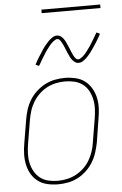

<svg xmlns="http://www.w3.org/2000/svg" viewBox="-60 -926 619 976"><g transform="rotate(-5 250.0 -438.0)"><path d="M197 8Q169 8 142.5 2Q116 -4 95.5 -19Q75 -34 61.5 -56.5Q48 -79 42.5 -105Q37 -131 37.5 -158.5Q38 -186 43 -213L63 -333Q67 -358 75 -383.5Q83 -409 97 -432Q111 -455 131.5 -474Q152 -493 176 -505.5Q200 -518 226 -523Q252 -528 277 -528Q304 -528 330.5 -522Q357 -516 377.5 -501Q398 -486 411.5 -463.5Q425 -441 431 -415Q437 -389 436 -361.5Q435 -334 430 -307L411 -187Q406 -162 398 -136.5Q390 -111 376 -88Q362 -65 342 -46Q322 -27 298 -14.5Q274 -2 248 3Q222 8 197 8ZM197 -10Q220 -10 243.5 -15Q267 -20 289 -31.5Q311 -43 329.5 -60.5Q348 -78 360.5 -99.5Q373 -121 380.5 -144Q388 -167 391 -190L411 -310Q415 -334 416 -359Q417 -384 412 -407Q407 -430 396 -450.5Q385 -471 366.5 -485Q348 -499 324.5 -504.5Q301 -510 276 -510Q253 -510 229.5 -505Q206 -500 184 -488.5Q162 -477 144 -459.5Q126 -442 113 -420.5Q100 -399 93 -376Q86 -353 82 -330L62 -210Q58 -186 57 -161Q56 -136 61 -113Q66 -90 77.5 -69.5Q89 -49 107 -35Q125 -21 148.5 -15.5Q172 -10 197 -10ZM354 -598Q347 -598 341.5 -600.5Q336 -603 331.5 -607Q327 -611 323 -615.5Q319 -620 316 -625Q313 -630 310.5 -635.5Q308 -641 305.5 -646.5Q303 -652 300.5 -657.5Q298 -663 295.5 -669.5Q293 -676 290.5 -682Q288 -688 285.5 -693.5Q283 -699 280.5 -703.5Q278 -708 274.5 -714Q271 -720 266.5 -724Q262 -728 256 -728Q251 -728 249 -726.5Q247 -725 243 -723Q239 -721 234 -717Q229 -713 223.5 -707Q218 -701 216 -698.5Q214 -696 211.5 -692.5Q209 -689 206.5 -686Q204 -683 201.5 -679.5Q199 -676 196 -672Q193 -668 190.5 -663.5Q188 -659 185 -654.5Q182 -650 179 -645Q176 -640 172.5 -634.5Q169 -629 166 -623.5Q163 -618 159.5 -612Q156 -606 152 -600L135 -608Q141 -620 147 -630Q153 -640 158.5 -649Q164 -658 169.5 -666Q175 -674 179.5 -681.5Q184 -689 189 -695Q194 -701 198.5 -706.5Q203 -712 210.5 -720Q218 -728 226 -734Q234 -740 240.5 -743Q247 -746 256 -746Q262 -746 268 -743.5Q274 -741 278.5 -737.5Q283 -734 287 -729Q291 -724 294 -719Q297 -714 299.5 -708.5Q302 -703 304.5 -697.5Q307 -692 309.5 -686.5Q312 -681 314.5 -674.5Q317 -668 319.5 -662Q322 -656 324.5 -650.5Q327 -645 329 -640.5Q331 -636 335 -630Q339 -624 343.5 -620Q348 -616 354 -616Q359 -616 361 -617.5Q363 -619 367 -621Q371 -623 376 -627Q381 -631 386.5 -637Q392 -643 394 -645.5Q396 -648 398.5 -651.5Q401 -655 403.5 -658Q406 -661 408.5 -665Q411 -669 414 -672.5Q417 -676 419.5 -680.5Q422 -685 425 -689.5Q428 -694 431 -699Q434 -704 437.5 -709.5Q441 -715 444 -720.5Q447 -726 450.5 -732Q454 -738 458 -744L475 -736Q469 -724 463 -714Q457 -704 451.5 -695Q446 -686 440.5 -678Q435 -670 430 -662.5Q425 -655 420.5 -649Q416 -643 411.5 -637.5Q407 -632 399.5 -624Q392 -616 384 -610Q376 -604 369.5 -601Q363 -598 354 -598ZM189 -866V-884H489V-866Z"/></g></svg>

Font: Iosevka SS04 Thin Oblique
Style: Regular
Weight: 100
Italic angle: -9°
Monospace: yes
Designer: Belleve Invis
Foundry: Belleve Invis
Version: Version 19.0.0; ttfautohint (v1.8.4)